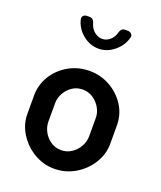

<svg xmlns="http://www.w3.org/2000/svg" viewBox="-135 -805 756 900"><g transform="rotate(20 243.0 -355.0)"><path d="M242 8Q188 8 141 -20Q94 -48 65.5 -93.5Q37 -139 37 -191V-283Q37 -336 64.5 -381Q92 -426 139.5 -453Q187 -480 243 -480Q299 -480 346 -453.5Q393 -427 421.5 -382.5Q450 -338 450 -283V-191Q450 -140 421.5 -94Q393 -48 345.5 -20Q298 8 242 8ZM243 -85Q271 -85 294 -100Q317 -115 331 -139.5Q345 -164 345 -191V-283Q345 -309 331 -333Q317 -357 294 -372Q271 -387 243 -387Q214 -387 191.5 -372Q169 -357 155.5 -333Q142 -309 142 -283V-191Q142 -164 155.5 -139.5Q169 -115 192 -100Q215 -85 243 -85ZM245 -592Q202 -592 166.5 -621Q131 -650 121 -692Q118 -704 125 -711Q132 -718 143 -718H156Q166 -718 172 -712.5Q178 -707 181 -697Q187 -672 205.5 -656.5Q224 -641 245 -641Q267 -641 284.5 -656.5Q302 -672 308 -697Q311 -707 317 -712.5Q323 -718 333 -718H346Q357 -718 364.5 -711Q372 -704 369 -692Q358 -650 322.5 -621Q287 -592 245 -592Z"/></g></svg>

Font: Dosis ExtraLight SemiBold
Style: Regular
Weight: 600
Version: Version 3.001; ttfautohint (v1.8.2)